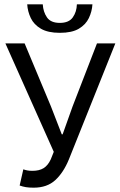

<svg xmlns="http://www.w3.org/2000/svg" viewBox="-20 -857 554 889"><path d="M136 12Q114 12 99.5 9.5Q85 7 71 2L88 -73Q96 -70 106 -68Q116 -66 130 -66Q162 -66 182 -78.5Q202 -91 215 -119L229 -154L5 -656H94L216 -364L266 -235H270L316 -364L429 -656H514L299 -119Q274 -58 236 -23Q198 12 136 12ZM257 -705Q202 -705 169.5 -724Q137 -743 122.5 -773.5Q108 -804 106 -837H178Q180 -802 197.5 -776.5Q215 -751 257 -751Q299 -751 317 -776.5Q335 -802 336 -837H408Q406 -804 391.5 -773.5Q377 -743 345 -724Q313 -705 257 -705Z"/></svg>

Font: .
Style: 
Weight: 400
Designer: Paul D. Hunt, Dalton Maag
Foundry: Dalton Maag Ltd
Version: Version 1.200